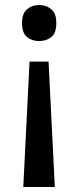

<svg xmlns="http://www.w3.org/2000/svg" viewBox="-20 -566 314 767"><path d="M205 -474Q205 -434 185 -418Q165 -402 136 -402Q108 -402 88 -418Q68 -434 68 -474Q68 -512 88 -529Q108 -546 136 -546Q165 -546 185 -529Q205 -512 205 -474ZM98 -320H174L199 181H73Z"/></svg>

Font: Noto Sans Arabic Med
Style: Regular
Weight: 500
Designer: Monotype Design Team, Nadine Chahine, Nizar Qandah and Khaled Hosny
Foundry: Monotype Imaging Inc.
Version: Version 2.012; ttfautohint (v1.8.4.7-5d5b)